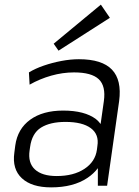

<svg xmlns="http://www.w3.org/2000/svg" viewBox="-20 -803 601 830"><path d="M201 7Q117 7 74.5 -32.5Q32 -72 42 -143L46 -174Q56 -246 110.5 -285.5Q165 -325 253 -325Q346 -325 395 -288Q407 -278 415 -267L429 -366Q438 -431 407 -460.5Q376 -490 300 -490Q251 -490 201.5 -476Q152 -462 108 -437L105 -490Q133 -507 169.5 -519.5Q206 -532 245.5 -539.5Q285 -547 321 -547Q421 -547 464 -502Q507 -457 495 -366L443 0H403V-76Q385 -52 358 -34Q297 7 201 7ZM225 -42Q298 -42 345 -73Q392 -104 399 -156L401 -172Q409 -222 372.5 -249Q336 -276 263 -276Q197 -276 157.5 -251.5Q118 -227 110 -167L108 -153Q100 -99 131 -70.5Q162 -42 225 -42ZM455 -726 233 -584 212 -614 416 -783Z"/></svg>

Font: Pathway Extreme 8pt Thin 12pt ExtraLight
Style: Italic
Weight: 250
Italic angle: -8°
Version: Version 1.001;gftools[0.9.26]